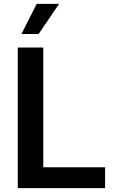

<svg xmlns="http://www.w3.org/2000/svg" viewBox="-20 -974 608 994"><path d="M72 0H524V-108H204V-728H72ZM91 -798H180L286 -954H170Z"/></svg>

Font: Wafeq Semi Bold
Style: Regular
Weight: 600
Designer: Rasmus Andersson & Azza Alameddine
Foundry: Google & TypeTogether
Version: Version 3.000;January 28, 2025;FontCreator 15.0.0.3014 64-bi